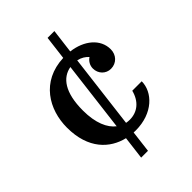

<svg xmlns="http://www.w3.org/2000/svg" viewBox="-219 -832 962 962"><g transform="rotate(-45 262.0 -351.0)"><path d="M203.6 27.3H252L266.1 -88.4C271 -87.9 275.9 -87.9 280.8 -87.9C403.3 -87.9 476.1 -165 476.1 -241.2H409.2C394 -181.2 353 -147 297.4 -147C289.1 -147 281.2 -147.9 273.4 -149.4L321.8 -543.9C346.2 -538.6 364.7 -526.4 377 -512.2C359.4 -500.5 348.1 -481 348.1 -459.5C348.1 -422.4 376 -394 411.6 -394C451.7 -394 480 -424.8 480 -464.4C480 -537.1 416 -589.4 328.6 -600.1L344.7 -728.5H296.4L280.8 -602.1C119.6 -595.7 46.9 -469.2 46.9 -341.8C46.9 -189.9 128.4 -116.7 218.8 -95.2ZM228 -170.4C190.4 -199.2 164.1 -256.3 164.1 -345.7C164.1 -474.1 209.5 -533.2 273.9 -544.4Z"/></g></svg>

Font: Arbutus Slab
Style: Regular
Weight: 400
Designer: Karolina Lach
Foundry: Karolina Lach
Version: Version 1.001